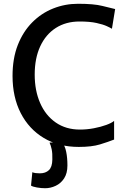

<svg xmlns="http://www.w3.org/2000/svg" viewBox="-20 -771 680 1018"><path d="M46.5 -368.5Q46.5 -461 74.2 -532Q102 -603 150.5 -652Q199 -701 261.8 -726Q324.5 -751 394 -751Q478 -751 523 -739.5Q568 -728 590.5 -723L573.5 -618.5Q565.5 -623.5 546 -632.5Q526.5 -641.5 491.5 -649.2Q456.5 -657 401.5 -657Q329.5 -657 276 -622.8Q222.5 -588.5 193.2 -525.2Q164 -462 164 -375.5Q164 -290.5 192.8 -224.8Q221.5 -159 275.5 -121.5Q329.5 -84 404 -84Q441 -84 477.8 -91Q514.5 -98 543.2 -108.5Q572 -119 585 -130V-31Q553 -18.5 509.8 -5.2Q466.5 8 398 8Q291.5 8 212.5 -39.2Q133.5 -86.5 90 -171.2Q46.5 -256 46.5 -368.5ZM144.5 213 151.5 142Q158.5 145.5 169.5 146.8Q180.5 148 191.5 148Q221.5 148 239.2 131.2Q257 114.5 257.5 75Q258.5 42.5 254 20.8Q249.5 -1 242.5 -15L287.5 -17L309.5 -15Q324.5 2 331 34Q337.5 66 337.5 106Q337.5 148 320 174.8Q302.5 201.5 275.2 214.2Q248 227 219.5 227Q198.5 227 175.8 223Q153 219 144.5 213Z"/></svg>

Font: Merriweather Sans
Style: Regular
Weight: 400
Designer: Eben Sorkin
Foundry: Eben Sorkin
Version: Version 1.008; ttfautohint (v1.7.19-72a1) -l 8 -r 50 -G 200 